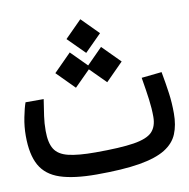

<svg xmlns="http://www.w3.org/2000/svg" viewBox="-71 -665 727 738"><g transform="rotate(-10 293.0 -296.5)"><path d="M248.5 2.4Q159.7 2.4 106.2 -15.4Q52.7 -33.2 29.1 -75.4Q5.4 -117.7 5.4 -190.9Q5.4 -227.1 12.5 -262.5Q19.5 -297.9 26.9 -318.4H97.7Q91.8 -280.3 87.9 -253.4Q84 -226.6 84 -196.3Q84 -149.9 99.4 -125.2Q114.7 -100.6 152.8 -91.3Q190.9 -82 258.3 -82Q356 -82 408.4 -90.3Q460.9 -98.6 481 -119.6Q501 -140.6 501 -178.2Q501 -210.9 496.3 -246.3Q491.7 -281.7 482.9 -333.5L562 -341.8Q570.8 -293.9 575.9 -256.6Q581.1 -219.2 581.1 -177.2Q581.1 -131.8 567.1 -97.9Q553.2 -64 517.1 -41.7Q481 -19.5 416 -8.5Q351.1 2.4 248.5 2.4ZM349.6 -339.8 288.6 -400.9 227.5 -339.8 159.2 -408.7 227.5 -477.5 288.6 -416 349.6 -477.5 418 -408.7ZM289.6 -464.8 224.1 -530.3 289.6 -596.2 355 -530.3Z"/></g></svg>

Font: Cascadia Code NF SemiLight
Style: Regular
Weight: 350
Monospace: yes
Designer: Aaron Bell
Foundry: Saja Typeworks
Version: Version 2404.023; ttfautohint (v1.8.4)